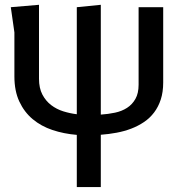

<svg xmlns="http://www.w3.org/2000/svg" viewBox="-20 -780 740 800"><path d="M400 -760V-302.5Q430.5 -304.5 459 -310.5Q487.5 -316.5 509.2 -330.5Q531 -344.5 544.2 -367.8Q557.5 -391 557.5 -427V-750H660V-436.5Q660 -396.5 650 -365.8Q640 -335 622.2 -311.5Q604.5 -288 580 -271.5Q555.5 -255 526.8 -244Q498 -233 465.8 -227Q433.5 -221 400 -218.5V-0.5H300V-218Q246 -222.5 198.8 -238.2Q151.5 -254 116.2 -283.5Q81 -313 60.5 -357Q40 -401 40 -461.5V-645L25 -750L142.5 -760V-452Q142.5 -413 156.5 -386.2Q170.5 -359.5 193 -342.2Q215.5 -325 243.5 -316.2Q271.5 -307.5 300 -304V-750Z"/></svg>

Font: B612
Style: Regular
Weight: 400
Designer: Nicolas Chauveau, Thomas Paillot, Jonathan Favre-Lamarine, Jean-Luc Vinot
Foundry: AIRBUS
Version: Version 1.008